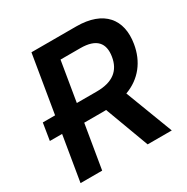

<svg xmlns="http://www.w3.org/2000/svg" viewBox="-165 -870 988 1013"><g transform="rotate(-30 329.0 -363.5)"><path d="M39.4 0H171.2L215.6 -266.3H334.9C339.5 -266.3 344.5 -266.7 349.1 -266.7L448.2 0H595.2L485.1 -288.7C577.8 -322.8 634.6 -396.7 650.6 -494.7C673.7 -634.2 600.1 -727.3 432.9 -727.3H160.2L101.9 -376.8H27L10.3 -273.4H84.9ZM233.7 -375.7 273.8 -617.2H394.5C492.5 -617.2 528.8 -572.4 516.3 -494.7C503.9 -417.6 453.1 -375.7 355.5 -375.7Z"/></g></svg>

Font: Margiela Sans Semi Bold
Style: Italic
Weight: 600
Italic angle: -9.39999°
Designer: Stefan Endress, Andreas Faust
Version: Version 1.100;FEAKit 1.0